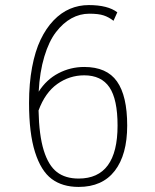

<svg xmlns="http://www.w3.org/2000/svg" viewBox="-20 -726 610 757"><path d="M312 -462Q401 -462 441.2 -405Q481.5 -348 481.5 -231Q481.5 -116 432.5 -52.5Q383.5 11 290 11Q226 11 183.8 -20.5Q141.5 -52 118 -126.5Q94.5 -201 94.5 -320Q94.5 -397 106.5 -460.8Q118.5 -524.5 140 -569.5Q161.5 -614.5 191.2 -645.5Q221 -676.5 255.8 -691.2Q290.5 -706 330 -706Q405 -706 442.5 -677.5L427.5 -644Q409 -658.5 388.8 -665.2Q368.5 -672 332 -672Q295 -672 261.8 -653.8Q228.5 -635.5 200.8 -599.5Q173 -563.5 154.8 -503Q136.5 -442.5 132.5 -364.5Q163 -412.5 210.5 -437.2Q258 -462 312 -462ZM312 -429Q254 -429 206 -395Q158 -361 132 -290.5Q134 -192.5 152.5 -133Q171 -73.5 204.2 -47.8Q237.5 -22 290 -22Q443.5 -22 443.5 -231Q443.5 -334.5 411.5 -381.8Q379.5 -429 312 -429Z"/></svg>

Font: League Mono Narrow Thin
Style: Regular
Weight: 100
Width: 3
Designer: Tyler Finck
Foundry: The League of Moveable Type / Tyler Finck
Version: Version 2.210